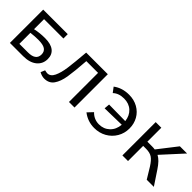

<svg xmlns="http://www.w3.org/2000/svg" viewBox="113 -1186 1908 1908"><g transform="rotate(45 1067.0 -232.0)"><path d="M469 -153Q469 -84 417.5 -42Q366 0 274 0H89V-468H434V-407H162V-266Q227 -281 304 -281Q385 -281 427 -248Q469 -215 469 -153ZM393 -141Q393 -182 363.5 -202Q334 -222 266 -222Q219 -222 162 -215V-60H283Q393 -60 393 -141Z M997 0H919V-409H754Q743 -254 729.5 -171Q716 -88 681.5 -39Q647 10 580 10Q547 10 510 -10L529 -55Q553 -49 565 -49Q609 -49 633.5 -100.5Q658 -152 669 -232.5Q680 -313 693 -468H997Z M1531 -239Q1531 -171 1498 -115Q1465 -59 1407.5 -26.5Q1350 6 1279 6Q1187 6 1115 -50L1167 -105Q1190 -80 1220.5 -66.5Q1251 -53 1286 -53Q1353 -53 1398.5 -96Q1444 -139 1450 -211L1214 -206L1219 -264L1449 -261Q1441 -330 1396.5 -371Q1352 -412 1282 -412Q1208 -412 1164 -370L1125 -422Q1194 -474 1291 -474Q1361 -474 1416 -443Q1471 -412 1501 -358.5Q1531 -305 1531 -239Z M2112 0H2012L1942 -115Q1906 -172 1874 -192.5Q1842 -213 1790 -213H1749V0H1670V-468H1749V-272H1815Q1837 -272 1855 -269L2010 -468H2111L1913 -251Q1939 -237 1963.5 -212Q1988 -187 2015 -146Z"/></g></svg>

Font: Ysabeau SC Medium
Style: Regular
Weight: 500
Designer: Christian Thalmann (Catharsis Fonts)
Version: Version 0.003